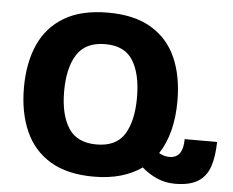

<svg xmlns="http://www.w3.org/2000/svg" viewBox="-52 -785 1038 856"><g transform="rotate(5 467.0 -357.0)"><path d="M397 10Q278 10 202 -36Q126 -82 89.5 -165Q53 -248 53 -359Q53 -469 89.5 -551Q126 -633 202.5 -678.5Q279 -724 398 -724Q516 -724 592 -678.5Q668 -633 704 -551Q740 -469 740 -358Q740 -287 725 -227Q710 -167 679 -120Q692 -113 703 -110Q714 -107 726 -107Q787 -107 787 -192H932Q931 -127 916 -82Q901 -37 864 -13.5Q827 10 761 10Q718 10 681 -6Q644 -22 612 -50Q571 -21 517.5 -5.5Q464 10 397 10ZM397 -134Q485 -134 522 -193.5Q559 -253 559 -358Q559 -463 522 -523Q485 -583 398 -583Q310 -583 271.5 -523Q233 -463 233 -358Q233 -253 271.5 -193.5Q310 -134 397 -134Z"/></g></svg>

Font: Noto Sans Georgian ExtraBold
Style: Regular
Weight: 800
Designer: Monotype Design Team, Akaki Razmadze
Foundry: Google LLC
Version: Version 2.005; ttfautohint (v1.8.4.7-5d5b)